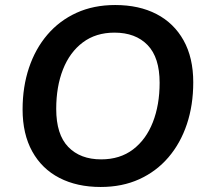

<svg xmlns="http://www.w3.org/2000/svg" viewBox="-20 -735 825 765"><path d="M381 10Q287 10 217 -26Q147 -62 108.5 -131.5Q70 -201 70 -299Q70 -389 95.5 -465Q121 -541 169 -597Q217 -653 285 -684Q353 -715 439 -715Q534 -715 603.5 -679Q673 -643 711.5 -574Q750 -505 750 -407Q750 -316 724.5 -240Q699 -164 651 -108Q603 -52 535 -21Q467 10 381 10ZM383 -100Q458 -100 510 -139.5Q562 -179 589 -248Q616 -317 616 -405Q616 -506 568 -555.5Q520 -605 436 -605Q362 -605 310 -566Q258 -527 231 -458.5Q204 -390 204 -301Q204 -199 252 -149.5Q300 -100 383 -100Z"/></svg>

Font: Nunito Sans 12pt
Style: Bold Italic
Weight: 700
Italic angle: -9°
Designer: Vernon Adams
Foundry: Vernon Adams
Version: Version 3.101;gftools[0.9.27]